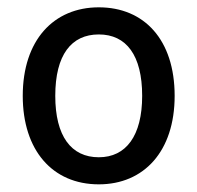

<svg xmlns="http://www.w3.org/2000/svg" viewBox="-20 -762 533 519"><path d="M452.1 -502.9C452.1 -654.8 369.6 -742.2 247.1 -742.2C125 -742.2 41.5 -653.3 41.5 -502.9C41.5 -356 121.6 -263.7 247.1 -263.7C368.7 -263.7 452.1 -352.5 452.1 -502.9ZM364.3 -502.9C364.3 -395 320.8 -336.9 247.1 -336.9C172.4 -336.9 129.4 -394 129.4 -502.9C129.4 -613.8 172.9 -668.9 247.1 -668.9C321.3 -668.9 364.3 -612.8 364.3 -502.9Z"/></svg>

Font: SG Kara SemiBold
Style: Regular
Weight: 400
Designer: Damoon Khanjanzadeh
Version: Version 1.000